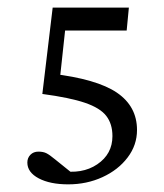

<svg xmlns="http://www.w3.org/2000/svg" viewBox="-20 -480 434 507"><path d="M160.2 6.8Q112.3 6.8 82.3 -9Q52.2 -24.9 52.2 -50.8Q52.2 -63 60.3 -71.3Q68.4 -79.6 81.5 -79.6Q94.2 -79.6 102.5 -75.4Q110.8 -71.3 125.5 -59.1L175.8 -18.6L137.2 -29.3Q196.8 -19 236.8 -46.1Q276.9 -73.2 276.9 -120.6Q276.9 -152.8 260.7 -173.8Q244.6 -194.8 204.6 -208.5Q164.6 -222.2 91.8 -231.9L119.1 -460H320.3L314.5 -399.4H151.9L136.2 -253.9L115.2 -285.6Q235.4 -271.5 288.6 -235.4Q341.8 -199.2 341.8 -136.7Q341.8 -96.7 316.9 -64Q292 -31.2 250.5 -12.2Q209 6.8 160.2 6.8Z"/></svg>

Font: Lateef Light
Style: Regular
Weight: 300
Designer: SIL International
Foundry: SIL International
Version: Version 4.200